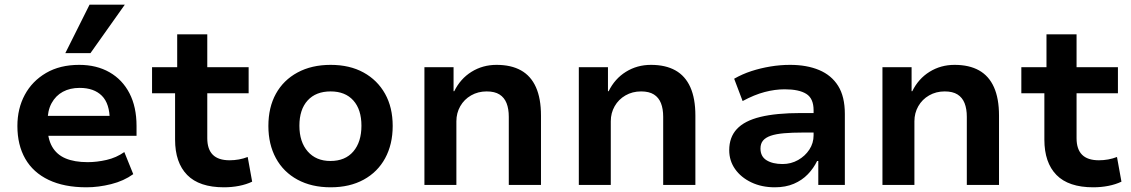

<svg xmlns="http://www.w3.org/2000/svg" viewBox="-20 -787 4812 817"><path d="M348 10Q253 10 187 -21.5Q121 -53 87.5 -111.5Q54 -170 54 -251Q54 -325 85.5 -383.5Q117 -442 176 -476.5Q235 -511 317 -511Q391 -511 446 -479.5Q501 -448 531 -390Q561 -332 561 -251V-209H161V-294H462L447 -275Q447 -346 413.5 -379.5Q380 -413 319 -413Q278 -413 247.5 -396.5Q217 -380 199.5 -348Q182 -316 182 -267V-253Q182 -198 201.5 -163.5Q221 -129 259 -113Q297 -97 353 -97Q392 -97 433.5 -106.5Q475 -116 509 -140L547 -46Q507 -17 453 -3.5Q399 10 348 10ZM258 -561 361 -767H511L365 -561Z M933 10Q828 10 776.5 -42.5Q725 -95 725 -193V-390H627V-501H734V-641H862V-501H1038V-390H862V-199Q862 -152 885.5 -128.5Q909 -105 957 -105Q977 -105 996.5 -108.5Q1016 -112 1034 -119L1053 -14Q1028 -2 997 4Q966 10 933 10Z M1387 10Q1306 10 1246 -22.5Q1186 -55 1154 -114Q1122 -173 1122 -251Q1122 -330 1154 -388Q1186 -446 1246 -478.5Q1306 -511 1387 -511Q1468 -511 1527 -478.5Q1586 -446 1618.5 -388Q1651 -330 1651 -251Q1651 -173 1619 -114Q1587 -55 1527.5 -22.5Q1468 10 1387 10ZM1386 -102Q1449 -102 1483.5 -142.5Q1518 -183 1518 -252Q1518 -321 1483.5 -359.5Q1449 -398 1387 -398Q1324 -398 1289 -359.5Q1254 -321 1254 -252Q1254 -183 1289.5 -142.5Q1325 -102 1386 -102Z M1786 0V-501H1910V-399H1913Q1939 -452 1986.5 -481.5Q2034 -511 2093 -511Q2155 -511 2197 -487.5Q2239 -464 2260.5 -416Q2282 -368 2282 -295V0H2145V-290Q2145 -324 2135.5 -348Q2126 -372 2105.5 -385Q2085 -398 2051 -398Q2014 -398 1984.5 -381Q1955 -364 1938.5 -335Q1922 -306 1922 -271V0Z M2443 0V-501H2567V-399H2570Q2596 -452 2643.5 -481.5Q2691 -511 2750 -511Q2812 -511 2854 -487.5Q2896 -464 2917.5 -416Q2939 -368 2939 -295V0H2802V-290Q2802 -324 2792.5 -348Q2783 -372 2762.5 -385Q2742 -398 2708 -398Q2671 -398 2641.5 -381Q2612 -364 2595.5 -335Q2579 -306 2579 -271V0Z M3277 10Q3221 10 3177 -11Q3133 -32 3108 -67.5Q3083 -103 3083 -148Q3083 -203 3115.5 -238Q3148 -273 3215.5 -289.5Q3283 -306 3388 -306H3461V-223H3396Q3350 -223 3316 -220Q3282 -217 3260 -209.5Q3238 -202 3227 -189Q3216 -176 3216 -155Q3216 -121 3242 -105Q3268 -89 3310 -89Q3346 -89 3376 -106Q3406 -123 3424 -150.5Q3442 -178 3442 -211V-318Q3442 -368 3411 -387.5Q3380 -407 3319 -407Q3278 -407 3234 -395.5Q3190 -384 3140 -357L3104 -452Q3139 -472 3177.5 -484.5Q3216 -497 3258 -504Q3300 -511 3342 -511Q3413 -511 3465.5 -489Q3518 -467 3546.5 -421.5Q3575 -376 3575 -302V0H3462V-102H3457Q3442 -71 3417.5 -45.5Q3393 -20 3358 -5Q3323 10 3277 10Z M3735 0V-501H3859V-399H3862Q3888 -452 3935.5 -481.5Q3983 -511 4042 -511Q4104 -511 4146 -487.5Q4188 -464 4209.5 -416Q4231 -368 4231 -295V0H4094V-290Q4094 -324 4084.5 -348Q4075 -372 4054.5 -385Q4034 -398 4000 -398Q3963 -398 3933.5 -381Q3904 -364 3887.5 -335Q3871 -306 3871 -271V0Z M4632 10Q4527 10 4475.5 -42.5Q4424 -95 4424 -193V-390H4326V-501H4433V-641H4561V-501H4737V-390H4561V-199Q4561 -152 4584.5 -128.5Q4608 -105 4656 -105Q4676 -105 4695.5 -108.5Q4715 -112 4733 -119L4752 -14Q4727 -2 4696 4Q4665 10 4632 10Z"/></svg>

Font: Nunito Sans 7pt
Style: Bold
Weight: 700
Designer: Vernon Adams
Foundry: Vernon Adams
Version: Version 3.101;gftools[0.9.27]